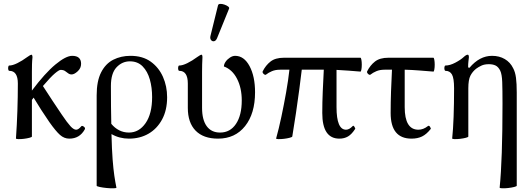

<svg xmlns="http://www.w3.org/2000/svg" viewBox="-20 -719 2785 1011"><path d="M64 10Q69 -60 71.5 -134.5Q74 -209 74 -279Q74 -346 29 -346Q25 -346 23.5 -353Q22 -360 23.5 -367Q25 -374 29 -374Q46 -374 71.5 -386.5Q97 -399 124 -419Q141 -431 145 -431Q151 -431 151 -417Q149 -399 148.5 -380Q148 -361 148 -342V-242Q217 -334 272 -379.5Q327 -425 360 -425Q407 -425 407 -383Q407 -360 389 -343.5Q371 -327 357 -327Q347 -327 339 -333Q331 -339 322.5 -345Q314 -351 299 -351Q291 -351 269 -332.5Q247 -314 206 -266Q231 -227 256.5 -188.5Q282 -150 305 -116Q334 -73 351 -54.5Q368 -36 381 -36Q393 -36 408 -54Q412 -59 421.5 -52Q431 -45 426 -37Q399 11 345 11Q318 11 296 -8.5Q274 -28 240 -76Q218 -108 197 -140.5Q176 -173 157 -205Q152 -199 148 -193V0Q148 3 135 6.5Q122 10 105.5 12Q89 14 76.5 13.5Q64 13 64 10Z M593 269Q594 272 578.5 272.5Q563 273 542 271Q521 269 505 265.5Q489 262 489 259V-217Q489 -292 512.5 -338Q536 -384 576.5 -404.5Q617 -425 667 -425Q731 -425 773.5 -394.5Q816 -364 838 -314.5Q860 -265 860 -207Q860 -139 833.5 -90Q807 -41 762 -15Q717 11 659 11Q609 11 567 -13Q569 69 573 120.5Q577 172 582 206Q587 240 593 269ZM564 -266Q564 -207 564.5 -158Q565 -109 566 -67Q584 -45 607.5 -33Q631 -21 659 -21Q712 -21 746.5 -70.5Q781 -120 781 -208Q781 -258 769 -300.5Q757 -343 731 -369.5Q705 -396 664 -396Q623 -396 593.5 -364.5Q564 -333 564 -266Z M1128 11Q1051 11 1010 -31Q969 -73 969 -151V-279Q969 -346 924 -346Q920 -346 918.5 -353Q917 -360 918.5 -367Q920 -374 924 -374Q941 -374 966.5 -386.5Q992 -399 1019 -419Q1036 -431 1041 -431Q1046 -431 1046 -417Q1045 -399 1044.5 -380Q1044 -361 1044 -342V-151Q1044 -88 1068.5 -54.5Q1093 -21 1139 -21Q1192 -21 1222.5 -66.5Q1253 -112 1253 -190Q1253 -256 1228 -304.5Q1203 -353 1159 -369Q1159 -381 1168 -394Q1177 -407 1191 -416Q1205 -425 1218 -425Q1265 -425 1294 -371Q1323 -317 1323 -233Q1323 -121 1270.5 -55Q1218 11 1128 11ZM1123 -518Q1117 -504 1107.5 -502Q1098 -500 1091.5 -508Q1085 -516 1088 -529L1128 -691Q1130 -698 1139.5 -698.5Q1149 -699 1161 -695Q1173 -691 1181 -685Q1189 -679 1186 -673Z M1434 10Q1448 -40 1461.5 -103.5Q1475 -167 1486.5 -232Q1498 -297 1504 -352H1455Q1430 -352 1411.5 -344Q1393 -336 1382 -327Q1377 -322 1369 -329Q1361 -336 1363 -343Q1379 -375 1404.5 -395Q1430 -415 1475 -415H1878Q1881 -415 1883 -404Q1885 -393 1885 -378.5Q1885 -364 1883 -353Q1881 -342 1878 -342Q1847 -345 1815.5 -347Q1784 -349 1752 -351V-155Q1752 -36 1802 -36Q1819 -36 1837 -55Q1841 -60 1846.5 -51Q1852 -42 1850 -40Q1832 -12 1812.5 -0.5Q1793 11 1767 11Q1677 11 1677 -124Q1677 -180 1679.5 -237.5Q1682 -295 1685 -352H1569Q1564 -308 1556 -248.5Q1548 -189 1538.5 -124Q1529 -59 1519 0Q1518 3 1505 6.5Q1492 10 1475 12Q1458 14 1445.5 13.5Q1433 13 1434 10Z M2147 11Q2037 11 2037 -124Q2037 -180 2039 -237.5Q2041 -295 2044 -352H2005Q1980 -352 1961.5 -344Q1943 -336 1932 -327Q1927 -322 1919 -329Q1911 -336 1913 -343Q1929 -375 1954.5 -395Q1980 -415 2025 -415H2262Q2265 -415 2267 -404Q2269 -393 2269 -378.5Q2269 -364 2267 -353Q2265 -342 2262 -342Q2224 -345 2186.5 -348Q2149 -351 2111 -352V-155Q2111 -36 2183 -36Q2209 -36 2233 -55Q2239 -60 2244.5 -51Q2250 -42 2248 -40Q2226 -12 2202.5 -0.5Q2179 11 2147 11Z M2611 269Q2626 120 2626 -173Q2626 -247 2624.5 -287.5Q2623 -328 2614 -347Q2604 -367 2589.5 -374Q2575 -381 2554 -381Q2531 -381 2515 -373.5Q2499 -366 2487 -357Q2468 -342 2457 -320.5Q2446 -299 2446 -254V0Q2446 3 2433 6.5Q2420 10 2403 12Q2386 14 2373.5 13.5Q2361 13 2361 10Q2366 -36 2368.5 -104Q2371 -172 2371 -254Q2371 -307 2360 -326.5Q2349 -346 2326 -346Q2322 -346 2320.5 -353Q2319 -360 2320.5 -367Q2322 -374 2326 -374Q2349 -374 2377.5 -389Q2406 -404 2422 -419Q2435 -431 2443 -431Q2449 -431 2449 -417Q2448 -406 2446.5 -395Q2445 -384 2445 -364L2452 -362Q2505 -425 2571 -425Q2609 -425 2638 -408Q2667 -391 2682 -360Q2693 -340 2697 -309.5Q2701 -279 2701 -232V259Q2701 262 2687.5 265.5Q2674 269 2656 271Q2638 273 2624.5 272.5Q2611 272 2611 269Z"/></svg>

Font: Junicode
Style: Regular
Weight: 400
Designer: Peter S. Baker
Version: Version 2.100; ttfautohint (v1.8.4)